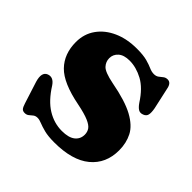

<svg xmlns="http://www.w3.org/2000/svg" viewBox="-132 -627 776 776"><g transform="rotate(45 256.0 -239.5)"><path d="M251.5 -436.5Q219.5 -436.5 202.8 -421.8Q186 -407 186 -385Q186 -365 200.2 -349.5Q214.5 -334 267.5 -323.5Q353 -307.5 398.5 -282.8Q444 -258 461 -224.8Q478 -191.5 478 -150Q478 -74.5 425 -30.8Q372 13 269.5 13Q234 13 212 7.2Q190 1.5 176.2 -4.2Q162.5 -10 152 -10Q140.5 -10 133.2 -4.2Q126 1.5 119 7.5Q112 13.5 101 13.5Q90 13.5 84.8 7.2Q79.5 1 74.5 -15L44.5 -109Q31.5 -153 57 -163Q82 -172.5 101 -144Q135 -90 174.5 -65.8Q214 -41.5 258.5 -41.5Q297 -41.5 316 -56.5Q335 -71.5 335 -96.5Q335 -112 327 -123.8Q319 -135.5 296.5 -145.2Q274 -155 229.5 -164Q126.5 -184 85.5 -226.2Q44.5 -268.5 44.5 -336Q44.5 -382.5 69.5 -417.5Q94.5 -452.5 138 -472Q181.5 -491.5 238.5 -491.5Q275 -491.5 296.8 -485.5Q318.5 -479.5 332.2 -473.2Q346 -467 359 -467Q371.5 -467 379.8 -473.2Q388 -479.5 395.5 -485.5Q403 -491.5 414 -491.5Q434 -491.5 439 -462L459 -371.5Q463 -349.5 460.2 -337.8Q457.5 -326 444.5 -321Q431 -315.5 420.8 -321.5Q410.5 -327.5 399.5 -343.5Q366.5 -395 328 -415.8Q289.5 -436.5 251.5 -436.5Z"/></g></svg>

Font: Fraunces 9pt S000
Style: Bold
Weight: 700
Version: Version 1.000; ttfautohint (v1.8.3)